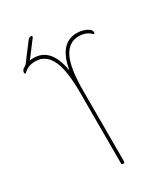

<svg xmlns="http://www.w3.org/2000/svg" viewBox="-206 -945 913 1041"><g transform="rotate(-30 250.0 -425.0)"><path d="M40 -691.4Q38.1 -689.5 34.2 -689.9Q30.3 -690.4 30.3 -694.3Q30.3 -710 41 -717.8Q46.9 -721.7 53.7 -725.6Q60.5 -730.5 61.5 -732.4L142.6 -839.8Q150.4 -849.6 163.1 -849.6Q167 -849.6 168.5 -846.2Q169.9 -842.8 168 -839.8L99.6 -749Q98.6 -748 96.7 -745.6Q94.7 -743.2 93.8 -742.2Q93.8 -740.2 94.7 -739.3Q100.6 -740.2 115.2 -740.2Q222.7 -740.2 249 -589.8Q249 -587.9 250 -587.9Q251 -587.9 251 -589.8Q278.3 -740.2 384.8 -740.2Q427.7 -740.2 459 -717.8Q469.7 -710 469.7 -694.3Q469.7 -690.4 466.3 -689.5Q462.9 -688.5 460 -691.4Q430.7 -720.7 384.8 -719.7Q323.2 -719.7 291.5 -657.2Q259.8 -594.7 259.8 -450.2V-9.8Q259.8 0 250 0Q240.2 0 240.2 -9.8V-450.2Q240.2 -594.7 208.5 -657.2Q176.8 -719.7 115.2 -719.7Q69.3 -720.7 40 -691.4Z"/></g></svg>

Font: Rounded-X Mgen+ 1mn thin
Style: Regular
Weight: 100
Designer: [Source Han Sans]
Ryoko NISHIZUKA  (kana & ideographs); Paul D. Hunt (Latin, Greek & Cyrillic); Wenlong ZHANG  (bopomofo
Version: Version 1.059.20150602